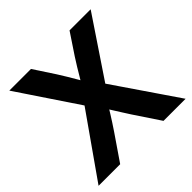

<svg xmlns="http://www.w3.org/2000/svg" viewBox="-182 -900 1071 1071"><g transform="rotate(-45 353.5 -364.0)"><path d="M9.8 0 309.6 -426.8V-314.9L33.2 -727.5H204.1L284.7 -604.5Q301.8 -578.1 316.4 -553.2Q331.1 -528.3 345.5 -503.9Q359.9 -479.5 374 -455.1H335Q350.1 -479.5 364.5 -503.9Q378.9 -528.3 394 -553.2Q409.2 -578.1 426.3 -604.5L508.3 -727.5H674.8L403.3 -322.8V-429.2L696.3 0H522L419.9 -153.3Q405.3 -176.3 392.3 -196.5Q379.4 -216.8 366.9 -236.8Q354.5 -256.8 341.3 -277.8H364.7Q352.1 -256.8 339.6 -237.1Q327.1 -217.3 314 -196.8Q300.8 -176.3 285.2 -153.3L180.2 0Z"/></g></svg>

Font: Inter 28pt
Style: Bold
Weight: 700
Designer: Rasmus Andersson
Foundry: rsms
Version: Version 4.001;git-66647c0bb